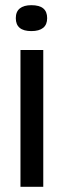

<svg xmlns="http://www.w3.org/2000/svg" viewBox="-20 -721 246 741"><path d="M59 0V-528H147V0ZM101 -601Q71 -601 56 -613.5Q41 -626 41 -651Q41 -676 56.5 -688.5Q72 -701 101 -701Q132 -701 147 -688.5Q162 -676 162 -651Q162 -626 146.5 -613.5Q131 -601 101 -601Z"/></svg>

Font: Bricolage Grotesque 24pt Condensed
Style: Regular
Weight: 400
Width: 3
Designer: Mathieu Triay
Foundry: Atelier Triay
Version: Version 1.001;gftools[0.9.33.dev8+g029e19f]